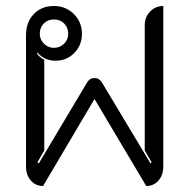

<svg xmlns="http://www.w3.org/2000/svg" viewBox="-20 -613 632 642"><path d="M67 -56V-495Q67 -539 93 -566Q119 -593 160 -593Q200 -593 227 -566Q254 -539 254 -500Q254 -462 228.5 -436Q203 -410 166 -410Q129 -410 105 -437L103 -435Q110 -423 128 -413V-110L105 -70L110 -67L271 -337Q280 -352 296 -352Q312 -352 321 -337L483 -67L487 -70L464 -110V-529Q464 -556 482 -574.5Q500 -593 526 -593V-56Q526 -28 510 -9.5Q494 9 469 9L296 -282L124 9Q99 9 83 -9.5Q67 -28 67 -56ZM208 -500Q208 -521 194.5 -534.5Q181 -548 160 -548Q140 -548 126.5 -534.5Q113 -521 113 -500Q113 -481 127 -467Q141 -453 160 -453Q180 -453 194 -466.5Q208 -480 208 -500Z"/></svg>

Font: K2D ExtraLight
Style: Regular
Weight: 275
Designer: Katatrad Aksorn Co.,Ltd.
Foundry: Cadson Demak Co.,Ltd.
Version: Version 1.000; ttfautohint (v1.6)